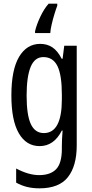

<svg xmlns="http://www.w3.org/2000/svg" viewBox="-20 -852 502 1046"><path d="M199 -613Q237 -613 265.5 -594Q294 -575 316 -532H321L330 -603H398V-60Q398 52 350 113Q302 174 195 174Q158 174 127.5 166.5Q97 159 68 143V66Q136 102 193 102Q255 102 286 69.5Q317 37 317 -41V-57Q317 -74 318 -95.5Q319 -117 321 -141H317Q274 -56 196 -56Q123 -56 82.5 -126Q42 -196 42 -332Q42 -472 84 -542.5Q126 -613 199 -613ZM216 -541Q169 -541 147 -487.5Q125 -434 125 -331Q125 -225 148 -176Q171 -127 219 -127Q317 -127 317 -311V-336Q317 -443 293 -492Q269 -541 216 -541ZM292 -821Q285 -803 276.5 -775Q268 -747 261.5 -719Q255 -691 254 -672H171V-682Q179 -717 199.5 -760.5Q220 -804 245 -832H292Z"/></svg>

Font: Noto Sans Malayalam UI ExtraCondensed
Style: Regular
Weight: 400
Width: 2
Designer: Jelle Bosma - Monotype Design Team
Foundry: Monotype Imaging Inc.
Version: Version 2.104; ttfautohint (v1.8.4.7-5d5b)